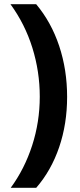

<svg xmlns="http://www.w3.org/2000/svg" viewBox="-20 -734 379 912"><path d="M298.8 -273.9Q298.8 -145.5 261 -34.7Q223.1 76.2 151.9 158.2H30.8Q96.7 68.4 132.8 -43.2Q168.9 -154.8 168.9 -274.9Q168.9 -394 133.8 -506.8Q98.6 -619.6 29.8 -713.9H151.9Q223.6 -628.4 261.2 -515.4Q298.8 -402.3 298.8 -273.9Z"/></svg>

Font: Sahel FD
Style: Bold-FD
Weight: 700
Foundry: Saber Rastikerdar (saber.rastikerdar@gmail.com)
Version: Version 3.3.0